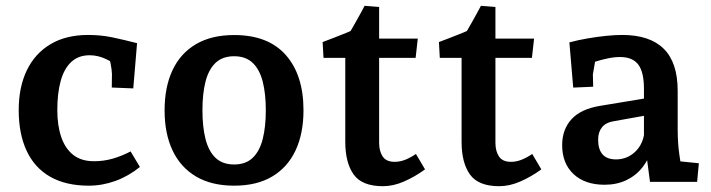

<svg xmlns="http://www.w3.org/2000/svg" viewBox="-20 -627 2452 662"><path d="M286.1 13.2Q206.9 13.2 152.9 -17.7Q98.9 -48.6 71.7 -107.3Q44.5 -165.9 44.5 -247.3Q44.5 -326.5 72.5 -384.6Q100.5 -442.7 154.1 -474.6Q207.6 -506.5 283.6 -506.5Q328.3 -506.5 368.3 -498Q408.3 -489.6 452.6 -478.1L439.5 -322.2L365.4 -325.2L366 -371.9Q365.4 -387.5 361.5 -407.3Q357.5 -427.1 350.6 -445.6L399.5 -392Q375.6 -408.5 347.2 -422.5Q318.8 -436.5 289 -436.5Q250.1 -436.5 225.3 -413Q200.5 -389.5 189.1 -347.4Q177.6 -305.2 177.6 -247.3Q177.6 -194.5 191.1 -154.7Q204.6 -115 232.4 -93Q260.2 -71.1 304.2 -71.1Q337.4 -71.1 368 -79.8Q398.7 -88.5 430.3 -104.9L462.4 -51.3Q422.9 -19.5 377.8 -3.1Q332.6 13.2 286.1 13.2Z M787.3 13.2Q709.4 13.2 655.8 -18.5Q602.3 -50.3 574.9 -108.4Q547.5 -166.5 547.5 -246.6Q547.5 -327.1 574.9 -385.2Q602.3 -443.4 655.8 -474.8Q709.4 -506.2 787.3 -506.2Q904.5 -506.2 965.4 -437.3Q1026.4 -368.4 1026.4 -246.6Q1026.4 -166.5 999 -108.2Q971.5 -49.9 918.5 -18.4Q865.5 13.2 787.3 13.2ZM787.3 -59.9Q827.3 -59.9 851.3 -82.9Q875.3 -105.9 885.9 -148Q896.5 -190 896.5 -246.6Q896.5 -303.6 885.9 -345.4Q875.3 -387.1 851.3 -410.1Q827.3 -433.1 787.3 -433.1Q747.3 -433.1 723.3 -410.3Q699.3 -387.5 688.6 -345.7Q678 -304 678 -246.6Q678 -189.6 688.6 -147.6Q699.3 -105.5 723.3 -82.7Q747.3 -59.9 787.3 -59.9Z M1300.3 15Q1228.2 15 1199.3 -25.5Q1170.5 -65.9 1170.5 -138V-479.5L1220.9 -427.4H1095.4L1092.4 -482Q1108.5 -488.3 1131 -496.7Q1153.5 -505.1 1176.2 -514.6Q1198.9 -524.2 1213.5 -532L1169.9 -490.7Q1176.8 -499.9 1186.3 -515.7Q1195.7 -531.5 1205.7 -549.5Q1215.6 -567.4 1224.3 -583Q1232.9 -598.7 1237.2 -607L1287.2 -603V-134.6Q1287.2 -105.7 1299.5 -87.4Q1311.8 -69 1340.7 -69Q1359.5 -69 1378.3 -76.6Q1397 -84.3 1414.1 -96.2L1445.5 -43Q1410.8 -17.8 1373.5 -1.4Q1336.1 15 1300.3 15ZM1268.3 -427.4V-494H1420.5L1413 -427.4Z M1701.3 15Q1629.2 15 1600.3 -25.5Q1571.5 -65.9 1571.5 -138V-479.5L1621.9 -427.4H1496.4L1493.4 -482Q1509.5 -488.3 1532 -496.7Q1554.5 -505.1 1577.2 -514.6Q1599.9 -524.2 1614.5 -532L1570.9 -490.7Q1577.8 -499.9 1587.3 -515.7Q1596.7 -531.5 1606.7 -549.5Q1616.6 -567.4 1625.3 -583Q1633.9 -598.7 1638.2 -607L1688.2 -603V-134.6Q1688.2 -105.7 1700.5 -87.4Q1712.8 -69 1741.7 -69Q1760.5 -69 1779.3 -76.6Q1798 -84.3 1815.1 -96.2L1846.5 -43Q1811.8 -17.8 1774.5 -1.4Q1737.1 15 1701.3 15ZM1669.3 -427.4V-494H1821.5L1814 -427.4Z M2064.5 10Q1996.9 10 1957.6 -26.7Q1918.3 -63.5 1918.3 -126.5Q1918.3 -180.5 1950.5 -215.9Q1982.7 -251.4 2051 -262.4L2215.2 -289.5V-230.3L2098.6 -209.5Q2069.3 -205.1 2055.8 -188.4Q2042.3 -171.6 2042.3 -145.6Q2042.3 -112.1 2057.6 -94.7Q2073 -77.4 2103.9 -77.4Q2139.7 -77.4 2166.5 -100.5Q2193.3 -123.7 2200.3 -161V-321.1Q2200.3 -378.5 2180.7 -404.4Q2161.2 -430.4 2117.6 -430.4Q2098.5 -430.4 2075.8 -425.7Q2053.1 -421.1 2032.7 -414.4Q2012.4 -407.7 2001.4 -402.3L2040 -462.5L2024.2 -370.3L2025.2 -328L1956.4 -325L1943.2 -480.9Q1973.2 -488.9 2005.7 -494.5Q2038.3 -500.2 2069.2 -503.3Q2100.2 -506.5 2125.1 -506.5Q2220.5 -506.5 2268.5 -458.9Q2316.6 -411.4 2316.6 -313.7V-182.5Q2316.6 -133.6 2322.1 -95.7Q2327.6 -57.7 2331.6 -36.2L2275.7 -75.7L2389.6 -64.1L2383.6 0H2221.1L2204.3 -127L2228.6 -117.9Q2218.4 -79.7 2195.5 -50.5Q2172.5 -21.4 2139.5 -5.7Q2106.4 10 2064.5 10Z"/></svg>

Font: Andada Pro
Style: Regular
Weight: 400
Designer: Carolina Giovagnoli
Foundry: Huerta Tipografica
Version: Version 3.003